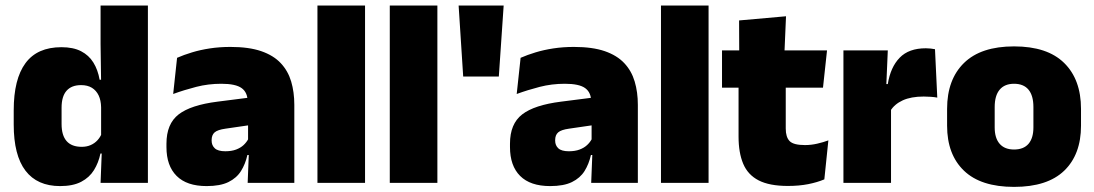

<svg xmlns="http://www.w3.org/2000/svg" viewBox="-20 -680 4069 714"><path d="M203.5 12Q118.5 12 74.8 -45.2Q31 -102.5 31 -217V-269.5Q31 -386 74.8 -445.2Q118.5 -504.5 208.5 -504.5Q252.5 -504.5 281.5 -489.5Q310.5 -474.5 327.2 -447.5Q344 -420.5 350.5 -383.5H396L356 -281Q355.5 -307 346.8 -325.2Q338 -343.5 321.8 -353.5Q305.5 -363.5 281.5 -363.5Q246 -363.5 227.5 -342.5Q209 -321.5 209 -279.5V-219Q209 -176.5 227.8 -155.2Q246.5 -134 284 -134Q302.5 -134 317.2 -140.5Q332 -147 342.5 -158.5Q353 -170 359 -185L402.5 -109H353.5Q346.5 -75 329.5 -47.5Q312.5 -20 282 -4Q251.5 12 203.5 12ZM354 0 359 -128.5 356 -153V-350V-372.5L354 -517V-659.5H530V0Z M901 0 906 -126 902.5 -130.5V-283.5L901 -301.5Q901 -336 878.8 -352.2Q856.5 -368.5 803 -368.5Q754.5 -368.5 709.8 -357Q665 -345.5 624 -330.5L638.5 -465Q663.5 -476 694 -485.2Q724.5 -494.5 760.5 -500Q796.5 -505.5 837 -505.5Q905.5 -505.5 951.2 -489.8Q997 -474 1024 -445.2Q1051 -416.5 1062.8 -377Q1074.5 -337.5 1074.5 -290V0ZM748.5 12Q674.5 12 636.8 -25.8Q599 -63.5 599 -133V-145.5Q599 -219.5 644.2 -254.5Q689.5 -289.5 789 -302L914.5 -318L925 -217L818.5 -201.5Q789.5 -197.5 778.2 -187.8Q767 -178 767 -159V-157Q767 -139.5 778.8 -128.5Q790.5 -117.5 818 -117.5Q841 -117.5 857.8 -123.8Q874.5 -130 885.8 -140.5Q897 -151 903.5 -163.5L928.5 -103.5H900Q892.5 -70 876.2 -44Q860 -18 829.5 -3Q799 12 748.5 12Z M1160.5 0V-659.5H1337.5V0Z M1429.5 0V-659.5H1606.5V0Z M1835 -395.5H1702.5L1685.5 -659.5H1853Z M2178.5 0 2183.5 -126 2180 -130.5V-283.5L2178.5 -301.5Q2178.5 -336 2156.2 -352.2Q2134 -368.5 2080.5 -368.5Q2032 -368.5 1987.2 -357Q1942.5 -345.5 1901.5 -330.5L1916 -465Q1941 -476 1971.5 -485.2Q2002 -494.5 2038 -500Q2074 -505.5 2114.5 -505.5Q2183 -505.5 2228.8 -489.8Q2274.5 -474 2301.5 -445.2Q2328.5 -416.5 2340.2 -377Q2352 -337.5 2352 -290V0ZM2026 12Q1952 12 1914.2 -25.8Q1876.5 -63.5 1876.5 -133V-145.5Q1876.5 -219.5 1921.8 -254.5Q1967 -289.5 2066.5 -302L2192 -318L2202.5 -217L2096 -201.5Q2067 -197.5 2055.8 -187.8Q2044.5 -178 2044.5 -159V-157Q2044.5 -139.5 2056.2 -128.5Q2068 -117.5 2095.5 -117.5Q2118.5 -117.5 2135.2 -123.8Q2152 -130 2163.2 -140.5Q2174.5 -151 2181 -163.5L2206 -103.5H2177.5Q2170 -70 2153.8 -44Q2137.5 -18 2107 -3Q2076.5 12 2026 12Z M2438 0V-659.5H2615V0Z M2910 11.5Q2841.5 11.5 2801.2 -9.2Q2761 -30 2743.8 -71Q2726.5 -112 2726.5 -172V-436H2902V-202Q2902 -170 2916.5 -155.2Q2931 -140.5 2973.5 -140.5Q2996.5 -140.5 3019.2 -145.8Q3042 -151 3060.5 -158L3045.5 -13Q3019.5 -2 2985.5 4.8Q2951.5 11.5 2910 11.5ZM2665 -354V-492.5H3055.5L3040.5 -354ZM2729 -480.5 2728.5 -604 2903 -619.5 2897 -480.5Z M3291 -267.5 3240 -367.5H3281.5Q3291.5 -430 3325.5 -465.2Q3359.5 -500.5 3423 -500.5Q3432.5 -500.5 3440.8 -499.5Q3449 -498.5 3457 -497L3465.5 -317Q3455.5 -319 3441.8 -320Q3428 -321 3415 -321Q3368 -321 3337 -306.8Q3306 -292.5 3291 -267.5ZM3116.5 0V-492.5H3281.5L3274.5 -329.5H3293.5V0Z M3751 15Q3627.5 15 3564.8 -45.2Q3502 -105.5 3502 -212.5V-275Q3502 -384.5 3565 -446Q3628 -507.5 3751 -507.5Q3874.5 -507.5 3937.2 -446Q4000 -384.5 4000 -275V-212.5Q4000 -105.5 3937.5 -45.2Q3875 15 3751 15ZM3751 -124Q3786.5 -124 3804.8 -145.2Q3823 -166.5 3823 -206V-282Q3823 -324.5 3804.8 -346.5Q3786.5 -368.5 3751 -368.5Q3716 -368.5 3697.5 -346.5Q3679 -324.5 3679 -282V-206Q3679 -166.5 3697.5 -145.2Q3716 -124 3751 -124Z"/></svg>

Font: Anek Odia ExtraBold
Style: Regular
Weight: 800
Designer: Yesha Goshar & Mahesh Sahu (Odia), Yesha Goshar (Latin)
Foundry: Ek Type
Version: Version 1.003